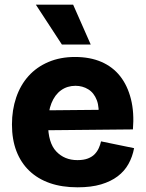

<svg xmlns="http://www.w3.org/2000/svg" viewBox="-20 -785 623 819"><path d="M311 14Q244 14 192.5 -4Q141 -22 105 -56.5Q69 -91 50 -140.5Q31 -190 31 -254Q31 -316 49 -369Q67 -422 101.5 -460.5Q136 -499 186.5 -520.5Q237 -542 300 -542Q364 -542 412.5 -521Q461 -500 492.5 -460Q524 -420 538.5 -362.5Q553 -305 547 -233L136 -229V-314L453 -317L399 -277Q405 -326 393 -357.5Q381 -389 356.5 -404Q332 -419 302 -419Q267 -419 240.5 -400Q214 -381 199.5 -345Q185 -309 185 -257Q185 -176 220 -139Q255 -102 310 -102Q337 -102 355 -109Q373 -116 384 -127.5Q395 -139 401.5 -153.5Q408 -168 411 -182L552 -153Q545 -116 528 -85.5Q511 -55 482 -33Q453 -11 411 1.5Q369 14 311 14ZM244 -595 133 -765H292L367 -595Z"/></svg>

Font: Bricolage Grotesque 48pt Condensed ExtraBold ExtraBold
Style: Regular
Weight: 800
Version: Version 1.000;gftools[0.9.30]